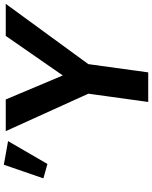

<svg xmlns="http://www.w3.org/2000/svg" viewBox="84 -876 792 1000"><g transform="rotate(-90 480.0 -376.0)"><path d="M793 -742 587 -445 462 -742H297L492 -312L449 0H603L646 -312L960 -742ZM126 -525 245 -730 122 -752 51 -546Z"/></g></svg>

Font: Cheyenne Sans
Style: Bold Italic
Weight: 700
Italic angle: -8.13011°
Designer: The Public Sans project authors (U.S. Web Design System), Libre Franklin designed by Pablo Impallari and Rodrigo Fuenzal
Foundry: The Cheyenne Sans Project Authors
Version: Version 2.007